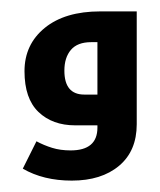

<svg xmlns="http://www.w3.org/2000/svg" viewBox="-20 -301 280 337"><path d="M106 16Q56 16 20 -5L44 -53Q57 -46 71.5 -41.5Q86 -37 104 -37Q151 -37 151 -77V-81H112Q72 -81 47.5 -104.5Q23 -128 23 -176Q23 -223 58.5 -252Q94 -281 156 -281H220V-83Q220 -36 189 -10Q158 16 106 16ZM151 -135V-227H140Q116 -227 104.5 -213.5Q93 -200 93 -177Q93 -135 128 -135Z"/></svg>

Font: Noto Kufi Arabic ExtraBold
Style: Regular
Weight: 800
Designer: Monotype Design Team, David Williams, Khaled Hosny
Foundry: Google LLC
Version: Version 2.109; ttfautohint (v1.8.4.7-5d5b)